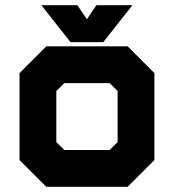

<svg xmlns="http://www.w3.org/2000/svg" viewBox="-20 -718 668 738"><path d="M158 0 55 -103V-437L158 -540H470.5L573.5 -437V-103L470.5 0ZM198 -71H436.5L502 -141V-403L436.5 -470H194L127.5 -403V-141ZM198 -71 127.5 -141V-403L194 -470H436.5L502 -403V-141L436.5 -71ZM227 -141.5H401.5L432 -172V-368L401.5 -398.5H227L196.5 -368V-172ZM251 -556 139 -698H277.5L314 -644L350.5 -698H489L377 -556ZM284.5 -595H341.5L384 -653L341.5 -595H284.5L242 -653Z"/></svg>

Font: Tourney Black
Style: Regular
Weight: 900
Version: Version 1.015